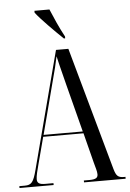

<svg xmlns="http://www.w3.org/2000/svg" viewBox="-61 -976 689 1020"><g transform="rotate(-5 283.5 -465.5)"><path d="M305 -771H312V-781C284 -832 261 -886 242 -931H162V-921C188 -886 260 -814 305 -771ZM1 0H183V-10H140C107 -10 96 -18 96 -39C96 -56 104 -86 112 -116L150 -260H365L406 -99C412 -76 420 -53 420 -37C420 -20 412 -10 375 -10H345V0H567V-10H560C528 -10 518 -19 507 -57L324 -714H258L94 -89C77 -24 66 -10 30 -10H1ZM153 -270 229 -561C243 -613 247 -628 258 -680C263 -657 271 -624 296 -526L362 -270Z"/></g></svg>

Font: Noto Serif Display ExtraCondensed
Style: Regular
Weight: 400
Width: 2
Designer: Monotype Design Team
Foundry: Monotype Imaging Inc.
Version: Version 2.009